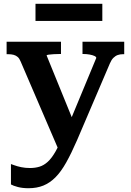

<svg xmlns="http://www.w3.org/2000/svg" viewBox="-20 -760 693 1017"><path d="M383 -83 349 -17 294 42 89 -435Q83 -450 74 -458Q65 -466 52.5 -469.5Q40 -473 21 -473H15V-539H303V-474H298Q281 -474 264.5 -473Q248 -472 237.5 -470.5Q227 -469 227 -466ZM388 -17Q358 52 330.5 101Q303 150 273.5 179.5Q244 209 209.5 223Q175 237 131 237Q99 237 74.5 230.5Q50 224 38 217V109Q42 110 56.5 115.5Q71 121 92.5 125.5Q114 130 139 130Q166 130 189 123Q212 116 232.5 97.5Q253 79 273 44.5Q293 10 313 -44L334 -77L490 -453Q490 -459 480.5 -463.5Q471 -468 455 -471Q439 -474 421 -474H417V-539H638V-473H632Q616 -473 603.5 -468.5Q591 -464 580.5 -453.5Q570 -443 562 -424ZM168 -740H522V-649H168Z"/></svg>

Font: Roboto Serif 20pt SemiBold
Style: Regular
Weight: 600
Version: Version 1.008